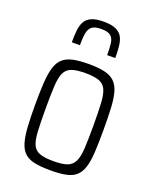

<svg xmlns="http://www.w3.org/2000/svg" viewBox="-138 -806 717 893"><g transform="rotate(20 220.5 -359.5)"><path d="M222 8Q174 8 143 1.5Q112 -5 93.5 -22Q75 -39 66 -69Q57 -99 54 -144.5Q51 -190 51 -254Q51 -319 54 -364.5Q57 -410 66 -440Q75 -470 93.5 -487Q112 -504 143 -511Q174 -518 222 -518Q269 -518 299.5 -511Q330 -504 348.5 -487Q367 -470 376 -440Q385 -410 387.5 -364.5Q390 -319 390 -254Q390 -190 387.5 -144.5Q385 -99 376 -69Q367 -39 348.5 -22Q330 -5 299.5 1.5Q269 8 222 8ZM220 -37Q264 -37 287.5 -45.5Q311 -54 322.5 -76.5Q334 -99 336.5 -142Q339 -185 339 -254Q339 -324 336.5 -367.5Q334 -411 323 -433.5Q312 -456 288 -464.5Q264 -473 221 -473Q178 -473 154 -464.5Q130 -456 119 -433.5Q108 -411 105.5 -367.5Q103 -324 103 -254Q103 -185 105.5 -141.5Q108 -98 118.5 -76Q129 -54 153 -45.5Q177 -37 220 -37ZM220 -727Q259 -727 281 -716.5Q303 -706 312.5 -687.5Q322 -669 324.5 -643Q327 -617 327 -586H287Q287 -621 284 -644.5Q281 -668 267 -679.5Q253 -691 221 -691Q188 -691 174 -679.5Q160 -668 156 -645.5Q152 -623 152 -586H112Q112 -617 114.5 -643Q117 -669 126.5 -687.5Q136 -706 158 -716.5Q180 -727 220 -727Z"/></g></svg>

Font: Saira Condensed Light
Style: Regular
Weight: 300
Width: 3
Designer: Hector Gatti with collaboration of the Omnibus-Type team
Foundry: Omnibus-Type
Version: Version 1.101